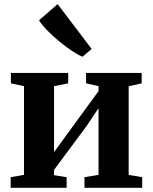

<svg xmlns="http://www.w3.org/2000/svg" viewBox="-20 -888 722 908"><path d="M30.5 0V-50L93.5 -61V-480.5L31.5 -494V-543H302.5V-494L235.5 -480.5V-168.5L291.5 -245.5L446 -457V-480.5L387 -494V-543H650V-494L588.5 -480V-61L652.5 -50V0H379.5V-50L446 -61V-376.5L389.5 -292L235.5 -84.5V-59.5L295 -50V0ZM369.5 -620Q348 -629 318.8 -648.5Q289.5 -668 259 -693.2Q228.5 -718.5 203.2 -744.5Q178 -770.5 164.5 -792L252.5 -868.5L413.5 -656.5L370.5 -620Z"/></svg>

Font: Merriweather 48pt
Style: Bold
Weight: 700
Version: Version 2.100